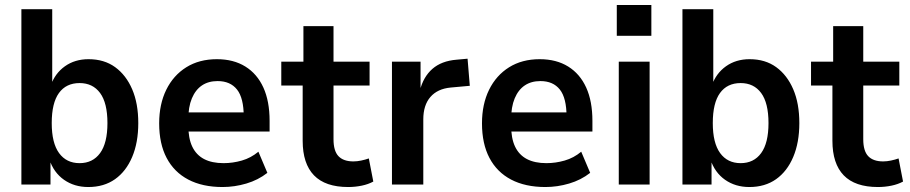

<svg xmlns="http://www.w3.org/2000/svg" viewBox="-20 -742 3660 772"><path d="M335 10Q279 10 237.5 -19Q196 -48 178 -102H183V0H66V-705H190V-398H184Q201 -447 241 -475.5Q281 -504 336 -504Q399 -504 443 -472Q487 -440 511.5 -383Q536 -326 536 -247Q536 -169 511.5 -111Q487 -53 442.5 -21.5Q398 10 335 10ZM300 -86Q353 -86 382.5 -126.5Q412 -167 412 -247Q412 -328 382.5 -368Q353 -408 300 -408Q246 -408 217 -368Q188 -328 188 -247Q188 -167 217.5 -126.5Q247 -86 300 -86Z M875 10Q794 10 737 -20Q680 -50 650 -107Q620 -164 620 -246Q620 -323 648.5 -381Q677 -439 729 -471.5Q781 -504 852 -504Q919 -504 966.5 -474.5Q1014 -445 1039 -390Q1064 -335 1064 -256V-213H720V-290H975L960 -273Q960 -348 933 -382Q906 -416 855 -416Q818 -416 792 -398.5Q766 -381 751.5 -346.5Q737 -312 737 -260V-240Q737 -186 753 -152.5Q769 -119 800.5 -102.5Q832 -86 879 -86Q916 -86 952.5 -96.5Q989 -107 1019 -132L1055 -47Q1018 -18 970.5 -4Q923 10 875 10Z M1380 10Q1288 10 1242.5 -37Q1197 -84 1197 -176V-398H1111V-494H1200V-637H1321V-494H1466V-398H1321V-182Q1321 -135 1341 -114Q1361 -93 1401 -93Q1416 -93 1432.5 -96.5Q1449 -100 1463 -105L1481 -12Q1461 -1 1434.5 4.5Q1408 10 1380 10Z M1556 0V-494H1671V-377H1668Q1682 -433 1718.5 -465Q1755 -497 1816 -502L1860 -506L1869 -397L1792 -390Q1739 -385 1710.5 -352Q1682 -319 1682 -262V0Z M2173 10Q2092 10 2035 -20Q1978 -50 1948 -107Q1918 -164 1918 -246Q1918 -323 1946.5 -381Q1975 -439 2027 -471.5Q2079 -504 2150 -504Q2217 -504 2264.5 -474.5Q2312 -445 2337 -390Q2362 -335 2362 -256V-213H2018V-290H2273L2258 -273Q2258 -348 2231 -382Q2204 -416 2153 -416Q2116 -416 2090 -398.5Q2064 -381 2049.5 -346.5Q2035 -312 2035 -260V-240Q2035 -186 2051 -152.5Q2067 -119 2098.5 -102.5Q2130 -86 2177 -86Q2214 -86 2250.5 -96.5Q2287 -107 2317 -132L2353 -47Q2316 -18 2268.5 -4Q2221 10 2173 10Z M2460 -598V-722H2599V-598ZM2468 0V-494H2592V0Z M2993 10Q2937 10 2895.5 -19Q2854 -48 2836 -102H2841V0H2724V-705H2848V-398H2842Q2859 -447 2899 -475.5Q2939 -504 2994 -504Q3057 -504 3101 -472Q3145 -440 3169.5 -383Q3194 -326 3194 -247Q3194 -169 3169.5 -111Q3145 -53 3100.5 -21.5Q3056 10 2993 10ZM2958 -86Q3011 -86 3040.5 -126.5Q3070 -167 3070 -247Q3070 -328 3040.5 -368Q3011 -408 2958 -408Q2904 -408 2875 -368Q2846 -328 2846 -247Q2846 -167 2875.5 -126.5Q2905 -86 2958 -86Z M3510 10Q3418 10 3372.5 -37Q3327 -84 3327 -176V-398H3241V-494H3330V-637H3451V-494H3596V-398H3451V-182Q3451 -135 3471 -114Q3491 -93 3531 -93Q3546 -93 3562.5 -96.5Q3579 -100 3593 -105L3611 -12Q3591 -1 3564.5 4.5Q3538 10 3510 10Z"/></svg>

Font: Nunito Sans 10pt SemiCondensed
Style: Bold
Weight: 700
Width: 4
Designer: Vernon Adams
Foundry: Vernon Adams
Version: Version 3.101;gftools[0.9.27]